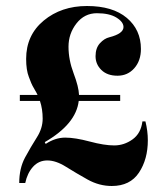

<svg xmlns="http://www.w3.org/2000/svg" viewBox="-20 -608 543 639"><path d="M472 -141Q472 -78 442.5 -33.5Q413 11 352 11Q310 11 271.5 -10.5Q233 -32 199.5 -53Q166 -74 137.5 -74Q109 -74 90 -53Q71 -32 64 1H44Q44 -48 63.5 -84Q83 -120 102.5 -150.5Q122 -181 122 -213Q122 -245 113 -272H46V-292H105Q103 -297 95 -310.5Q87 -324 84 -331.5Q81 -339 76 -352Q67 -375 67 -412Q67 -491 125.5 -539.5Q184 -588 269.5 -588Q355 -588 402 -548.5Q449 -509 449 -445Q449 -406 427 -381Q405 -356 371 -356Q337 -356 317.5 -375Q298 -394 298 -421Q298 -448 312.5 -464Q327 -480 344 -484Q391 -496 391 -518Q391 -535 367.5 -549.5Q344 -564 302.5 -564Q261 -564 234.5 -530Q208 -496 208 -452.5Q208 -409 225 -364Q242 -319 243 -292H380V-272H242Q233 -195 129 -135L132 -129Q164 -150 197 -150Q230 -150 278.5 -137Q327 -124 360 -124Q393 -124 421 -144Q449 -164 454 -204H464Q472 -172 472 -141Z"/></svg>

Font: Rozha One
Style: Regular
Weight: 400
Designer: Tim Donaldson, Indian Type Foundry
Foundry: Indian Type Foundry
Version: Version 1.300;PS 1.0;hotconv 1.0.78;makeotf.lib2.5.61930; tt